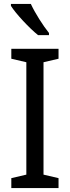

<svg xmlns="http://www.w3.org/2000/svg" viewBox="-20 -964 358 984"><path d="M138 -944H36V-934C60 -895 131 -819 175 -784H231V-795C201 -832 159 -898 138 -944ZM280 0V-51L203 -69V-645L280 -663V-714H38V-663L115 -645V-69L38 -51V0Z"/></svg>

Font: Noto Sans Sinhala UI SemiCondensed
Style: Regular
Weight: 400
Width: 4
Designer: Jelle Bosma - Monotype Design Team
Foundry: Monotype Imaging Inc.
Version: Version 2.006